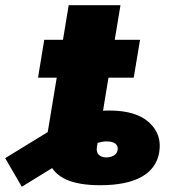

<svg xmlns="http://www.w3.org/2000/svg" viewBox="-113 -692 650 728"><path d="M266.6 10.3Q186.5 10.3 138.7 -11Q90.8 -32.2 73.5 -76.2Q56.2 -120.1 67.4 -188L84 -287.6H280.3L254.4 -134.3Q251.5 -114.7 261.7 -105Q272 -95.2 290.5 -95.2Q306.6 -95.2 318.8 -102.5Q331.1 -109.9 333 -123.5Q335.4 -137.7 325.2 -146.7Q314.9 -155.8 290.5 -155.8Q276.4 -155.8 259.3 -150.9Q242.2 -146 214.8 -131.8Q187.5 -117.7 142.6 -90.3L-30.3 16.1L-93.3 -92.3L89.8 -204.6Q131.8 -230.5 186.3 -251.7Q240.7 -272.9 301.3 -272.9Q403.3 -272.9 452.6 -227.5Q502 -182.1 490.7 -114.7Q480.5 -53.2 423.8 -21.5Q367.2 10.3 266.6 10.3ZM68.4 -193.8 147.5 -672.4H343.8L264.6 -193.8ZM31.2 -397.5 54.7 -541H418L394 -397.5Z"/></svg>

Font: Inter 17pt Black
Style: Italic
Weight: 900
Italic angle: -9.3988°
Version: Version 4.001;git-66647c0bb